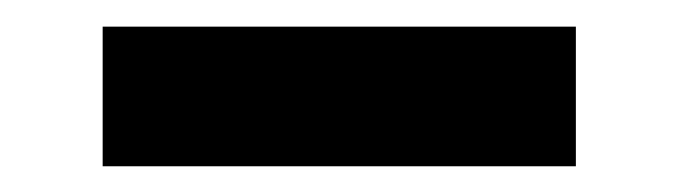

<svg xmlns="http://www.w3.org/2000/svg" viewBox="-20 -327 519 147"><path d="M420.9 -199.7H58.6V-306.6H420.9Z"/></svg>

Font: Vazirmatn RD UI
Style: Bold
Weight: 700
Designer: Saber Rastikerdar
Foundry: Saber Rastikerdar
Version: Version 33.003